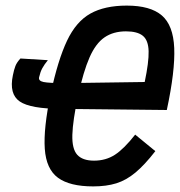

<svg xmlns="http://www.w3.org/2000/svg" viewBox="-20 -652 643 686"><path d="M313 14Q229 14 187 -17Q145 -48 140 -120.5Q135 -193 161 -317Q187 -438 219.5 -506.5Q252 -575 303 -603.5Q354 -632 433 -632Q517 -632 558 -597Q599 -562 602.5 -480.5Q606 -399 576 -259L201 -263Q89 -263 50.5 -289.5Q12 -316 26 -383Q30 -403 35 -416Q40 -429 53 -443L151 -437Q138 -421 131 -408Q124 -395 120 -377Q116 -363 135.5 -359Q155 -355 213 -355L497 -359Q512 -430 511 -469Q510 -508 490.5 -524Q471 -540 430 -540Q385 -540 353.5 -518.5Q322 -497 300 -447Q278 -397 259 -310Q240 -221 238.5 -170.5Q237 -120 256 -99Q275 -78 316 -78Q358 -78 390.5 -99Q423 -120 463 -171L535 -112Q497 -63 464 -35.5Q431 -8 395.5 3Q360 14 313 14Z"/></svg>

Font: Victor Mono Thin
Style: Italic
Weight: 100
Italic angle: -12°
Monospace: yes
Designer: Rune Bjørnerås
Version: Version 1.561;gftools[0.9.30]